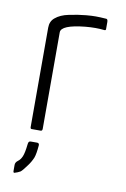

<svg xmlns="http://www.w3.org/2000/svg" viewBox="-80 -550 518 788"><g transform="rotate(10 178.5 -156.0)"><path d="M70 -8V-422Q70 -448 88 -463Q109 -481 144 -488Q182 -496 215 -499Q238 -501 254.5 -501Q271 -501 299 -499Q305 -498 305 -486V-457Q305 -451 298 -452Q264 -456 220 -452Q120 -442 120 -411V-9Q120 0 113 0H75Q70 0 70 -8ZM32 157Q32 146 43 138Q53 131 59.5 116Q66 101 70 64Q71 51 80 51H107Q116 51 116 60Q113 97 107 113Q99 132 87 148Q69 173 61 179Q51 185 37 189Q32 190 32 182Z"/></g></svg>

Font: Vivano Light
Style: Regular
Weight: 300
Designer: Joe Prince, Josias Burgherr
Version: Version 2.064;September 19, 2022;FontCreator 14.0.0.2877 64-